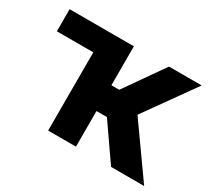

<svg xmlns="http://www.w3.org/2000/svg" viewBox="-113 -725 981 904"><g transform="rotate(30 377.5 -272.5)"><path d="M230.1 -425.4V0H381.4V-193.5H437.9L572.4 0H752.1L557.2 -274.9L750 -545.5H572.4L424 -333.8H381.4V-545.5H32V-425.4Z"/></g></svg>

Font: Inter-Hewn
Style: Bold
Weight: 700
Designer: Rasmus Andersson
Foundry: rsms
Version: Version 3.012;git-f93a4a705